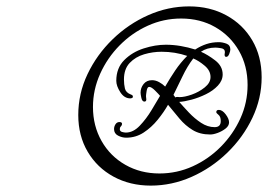

<svg xmlns="http://www.w3.org/2000/svg" viewBox="-20 -736 839 601"><path d="M452 -155Q387 -155 335.5 -183Q284 -211 254.5 -261Q225 -311 225 -376Q225 -443 254 -504Q283 -565 332.5 -613Q382 -661 444 -688.5Q506 -716 572 -716Q637 -716 688.5 -688Q740 -660 769.5 -610Q799 -560 799 -494Q799 -428 770 -367Q741 -306 691.5 -258Q642 -210 580 -182.5Q518 -155 452 -155ZM479 -193Q534 -193 583.5 -215.5Q633 -238 671.5 -277Q710 -316 732.5 -365.5Q755 -415 755 -470Q755 -530 728 -577Q701 -624 654 -651Q607 -678 547 -678Q492 -678 442.5 -655.5Q393 -633 354.5 -594Q316 -555 293.5 -505Q271 -455 271 -401Q271 -342 298 -294.5Q325 -247 372.5 -220Q420 -193 479 -193ZM375 -305Q362 -305 349.5 -311.5Q337 -318 337 -332Q337 -340 341.5 -347Q346 -354 354 -354Q362 -354 362 -348Q362 -344 358.5 -340.5Q355 -337 355 -332Q355 -325 362 -323Q369 -321 374 -321Q397 -321 417.5 -342.5Q438 -364 454.5 -391.5Q471 -419 481 -436Q477 -441 465.5 -452.5Q454 -464 447 -464Q441 -464 439 -451.5Q437 -439 437 -435Q437 -432 437.5 -429.5Q438 -427 438 -425Q438 -418 432 -418Q425 -418 422.5 -429.5Q420 -441 420 -446Q420 -461 429.5 -473Q439 -485 456 -485Q467 -485 478 -479Q489 -473 497 -465Q512 -491 528.5 -515.5Q545 -540 566 -561Q528 -574 486 -574Q458 -574 431 -566Q404 -558 386 -539Q368 -520 368 -487Q368 -472 371 -459Q374 -446 390 -440Q396 -438 396 -434Q396 -430 393 -429Q390 -428 388 -428Q369 -428 356.5 -447.5Q344 -467 344 -483Q344 -523 369 -548Q394 -573 430 -584.5Q466 -596 499 -596Q522 -596 545.5 -592Q569 -588 591 -581Q608 -592 626 -598Q644 -604 665 -604Q676 -604 688.5 -599.5Q701 -595 701 -581Q701 -576 697.5 -567Q694 -558 688 -558Q683 -558 683 -565Q683 -567 683.5 -569Q684 -571 684 -573Q684 -583 672.5 -585Q661 -587 654 -587Q628 -587 609 -574Q630 -565 653.5 -547Q677 -529 677 -503Q677 -484 662 -468Q647 -452 624.5 -441Q602 -430 579.5 -424Q557 -418 541 -417Q554 -402 571.5 -383.5Q589 -365 609.5 -351.5Q630 -338 652 -338Q671 -338 671 -357Q671 -371 664 -376.5Q657 -382 657 -385Q657 -392 665 -392Q676 -392 686.5 -378Q697 -364 697 -353Q697 -342 686 -333.5Q675 -325 661.5 -320Q648 -315 638 -315Q606 -315 583 -329Q560 -343 542 -364.5Q524 -386 506 -408Q493 -385 473.5 -361Q454 -337 429.5 -321Q405 -305 375 -305ZM529 -431Q532 -433 535.5 -432.5Q539 -432 542 -432Q558 -432 580.5 -440Q603 -448 621 -462.5Q639 -477 639 -495Q639 -515 620.5 -530.5Q602 -546 585 -553Q566 -528 551.5 -497.5Q537 -467 523 -439Z"/></svg>

Font: My Soul
Style: Regular
Weight: 400
Designer: Robert E. Leuschke
Foundry: Robert E. Leuschke
Version: Version 1.010; ttfautohint (v1.8.4.7-5d5b)